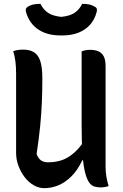

<svg xmlns="http://www.w3.org/2000/svg" viewBox="-20 -969 640 1002"><path d="M547 2Q542 4 535.5 5.5Q529 7 521.5 8Q514 9 507 9Q488 9 472.5 4.5Q457 0 445 -17Q433 -34 424 -69Q415 -104 410.5 -164.5Q406 -225 406 -317Q406 -365 406 -413Q406 -461 406 -509Q406 -557 406 -605Q406 -653 406 -701Q413 -704 419.5 -705.5Q426 -707 434 -708Q442 -709 449 -709Q478 -709 496 -700Q514 -691 522.5 -672.5Q531 -654 531 -625Q531 -559 531 -494Q531 -429 531 -363Q531 -297 531 -232Q531 -167 531 -101Q531 -73 535 -48Q539 -23 547 2ZM211 13Q183 13 156.5 -2Q130 -17 109.5 -43.5Q89 -70 76.5 -103Q64 -136 64 -171Q64 -239 64 -308.5Q64 -378 64 -447.5Q64 -517 64 -584Q64 -619 60.5 -648Q57 -677 49 -702Q63 -707 75.5 -708.5Q88 -710 102 -710Q136 -710 158 -696Q180 -682 190.5 -649.5Q201 -617 201 -559Q201 -497 198.5 -436Q196 -375 189.5 -309.5Q183 -244 171 -165Q180 -142 194 -132Q208 -122 231 -122Q269 -122 302.5 -133Q336 -144 370.5 -175Q405 -206 440 -267V-133H410Q384 -79 351 -47Q318 -15 282.5 -1Q247 13 211 13ZM409 -949Q431 -949 446.5 -945.5Q462 -942 475 -934Q484 -929 485.5 -921.5Q487 -914 484 -905Q474 -867 450 -840Q426 -813 389.5 -798.5Q353 -784 304 -784H296Q248 -784 211.5 -798.5Q175 -813 151 -840Q127 -867 116 -905Q113 -914 115 -921.5Q117 -929 125 -934Q138 -942 153.5 -945.5Q169 -949 191 -949Q207 -917 232.5 -901Q258 -885 300 -881Q342 -885 367.5 -901Q393 -917 409 -949Z"/></svg>

Font: Recursive Monospace Casual SemiBold
Style: Regular
Weight: 600
Version: Version 1.047